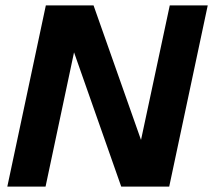

<svg xmlns="http://www.w3.org/2000/svg" viewBox="-20 -688 786 708"><path d="M7 0 149 -668H325L500 -172L606 -668H746L604 0H427L253 -495L148 0Z"/></svg>

Font: Atkinson Hyperlegible Next
Style: Bold Italic
Weight: 700
Italic angle: -12°
Designer: Elliott Scott, Megan Eiswerth, Linus Boman, Theodore Petrosky, Letters from Sweden
Foundry: Applied Design Works, Letters from Sweden
Version: Version 2.001